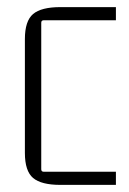

<svg xmlns="http://www.w3.org/2000/svg" viewBox="-20 -515 364 540"><path d="M306 5H150Q96 5 73 -14.5Q50 -34 50 -85V-405Q50 -456 73 -475.5Q96 -495 150 -495H306V-458H103Q96 -458 96 -451V-39Q96 -32 103 -32H306Z"/></svg>

Font: Gemunu Libre ExtraLight
Style: Regular
Weight: 200
Designer: Puspanada Ekanayake, Sola Matas, Pathum Egodawatta, Kosala Senevirathne
Foundry: mooniak
Version: Version 1.100